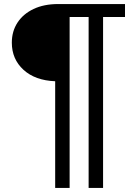

<svg xmlns="http://www.w3.org/2000/svg" viewBox="-20 -720 668 950"><path d="M253 210V-318Q153.5 -322 96 -374.8Q38.5 -427.5 38.5 -509Q38.5 -565 66.5 -608Q94.5 -651 146 -675.5Q197.5 -700 268 -700H598.5V-636H490V210H418.5V-636H324.5V210Z"/></svg>

Font: Geologica Light
Style: Regular
Weight: 300
Designer: Sindre Bremnes, Frode Helland
Foundry: Monokrom Skriftforlag AS
Version: Version 1.010; ttfautohint (v1.8.4.7-5d5b);gftools[0.9.28]